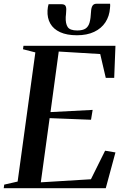

<svg xmlns="http://www.w3.org/2000/svg" viewBox="-36 -982 651 1002"><path d="M-16.5 0 -14 -18.5 56 -34.5 148.5 -708.5 84 -725 86.5 -743H566.5L560 -575.5H516L487 -700L270.5 -713L227.5 -397L447.5 -408.5L439 -357L223 -365.5L177 -30.5L438.5 -46.5L512.5 -195.5L566.5 -186.5L516 0ZM285 -960Q301 -960 306 -951.2Q311 -942.5 309.5 -926Q309.5 -917 308.5 -908.8Q307.5 -900.5 307 -893.5Q305.5 -859 317.2 -841Q329 -823 367 -823Q395.5 -823 410.5 -833Q425.5 -843 431.5 -864.5Q437.5 -886 439 -920Q440 -942 446.8 -952.2Q453.5 -962.5 468 -962.5H538.5Q539 -957.5 539 -952.2Q539 -947 538 -939.5Q535 -897.5 514 -865.5Q493 -833.5 455.5 -815.8Q418 -798 365.5 -798Q313 -798 278 -814Q243 -830 226.5 -859Q210 -888 212 -927.5Q212.5 -938 214 -945.5Q215.5 -953 217.5 -960Z"/></svg>

Font: Merriweather 144pt Medium
Style: Italic
Weight: 500
Italic angle: -7.8°
Version: Version 2.101